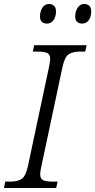

<svg xmlns="http://www.w3.org/2000/svg" viewBox="-37 -940 476 960"><path d="M-17 0 -11 -32H15Q51 -32 71.5 -45.5Q92 -59 103 -111L208 -605Q210 -617 212 -628Q214 -639 214 -646Q214 -669 198 -675.5Q182 -682 154 -682H127L134 -714H396L389 -682H362Q327 -682 306.5 -668.5Q286 -655 275 -603L170 -109Q164 -83 164 -68Q164 -45 180 -38.5Q196 -32 224 -32H251L244 0ZM374 -822Q359 -822 349 -830.5Q339 -839 339 -858Q339 -882 351 -901Q363 -920 384 -920Q400 -920 409.5 -911Q419 -902 419 -883Q419 -855 406.5 -838.5Q394 -822 374 -822ZM198 -822Q182 -822 172.5 -830.5Q163 -839 163 -858Q163 -882 174.5 -901Q186 -920 208 -920Q223 -920 233 -911Q243 -902 243 -883Q243 -855 230 -838.5Q217 -822 198 -822Z"/></svg>

Font: Noto Serif Light
Style: Italic
Weight: 300
Italic angle: -12°
Designer: Monotype Design Team
Foundry: Monotype Imaging Inc.
Version: Version 2.013